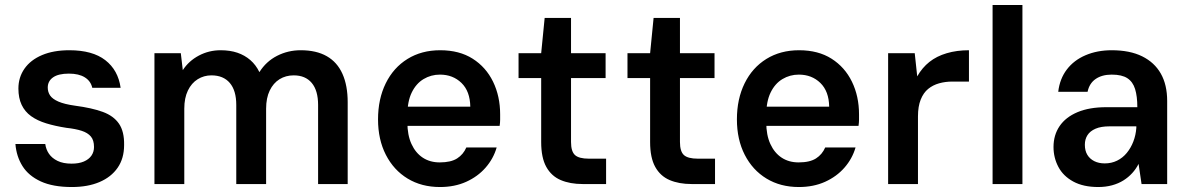

<svg xmlns="http://www.w3.org/2000/svg" viewBox="-20 -740 4783 772"><path d="M269 12Q193 12 144 -10.5Q95 -33 70.5 -72Q46 -111 42 -161H162Q165 -139 177 -121.5Q189 -104 211.5 -93Q234 -82 268 -82Q297 -82 317 -90.5Q337 -99 347.5 -114Q358 -129 358 -149Q358 -176 345.5 -191Q333 -206 308.5 -214Q284 -222 247 -226Q202 -233 166 -244Q130 -255 105 -273Q80 -291 67 -318.5Q54 -346 54 -384Q54 -429 78.5 -464Q103 -499 149 -518.5Q195 -538 259 -538Q352 -538 403.5 -498Q455 -458 465 -387H351Q345 -414 321 -429Q297 -444 257 -444Q215 -444 193.5 -429Q172 -414 172 -388Q172 -370 181.5 -356Q191 -342 215 -331.5Q239 -321 282 -315Q350 -306 393.5 -290Q437 -274 458.5 -242.5Q480 -211 479 -157Q479 -103 453 -65.5Q427 -28 380 -8Q333 12 269 12Z M601 0V-526H707L715 -458Q739 -495 779.5 -516.5Q820 -538 867 -538Q905 -538 934.5 -528Q964 -518 986.5 -498.5Q1009 -479 1023 -450Q1050 -493 1094 -515.5Q1138 -538 1189 -538Q1252 -538 1294 -514Q1336 -490 1357 -443Q1378 -396 1378 -329V0H1259V-318Q1259 -376 1233.5 -406.5Q1208 -437 1161 -437Q1129 -437 1104 -421.5Q1079 -406 1064.5 -376Q1050 -346 1050 -303V0H930V-318Q930 -376 904 -406.5Q878 -437 830 -437Q800 -437 775 -421.5Q750 -406 735.5 -376Q721 -346 721 -303V0Z M1749 12Q1675 12 1619 -22Q1563 -56 1531.5 -117.5Q1500 -179 1500 -260Q1500 -342 1531 -405Q1562 -468 1618.5 -503Q1675 -538 1750 -538Q1827 -538 1880.5 -504Q1934 -470 1962.5 -411.5Q1991 -353 1991 -280Q1991 -270 1991 -259Q1991 -248 1989 -234H1586V-311H1871Q1870 -373 1835.5 -406.5Q1801 -440 1749 -440Q1713 -440 1683 -422Q1653 -404 1635.5 -368Q1618 -332 1618 -277V-248Q1618 -197 1634.5 -161Q1651 -125 1680 -106Q1709 -87 1748 -87Q1793 -87 1818 -103Q1843 -119 1855 -147H1977Q1964 -102 1932.5 -66Q1901 -30 1854.5 -9Q1808 12 1749 12Z M2323 0Q2272 0 2234.5 -16Q2197 -32 2176.5 -69Q2156 -106 2156 -169V-426H2065V-526H2156L2170 -668H2276V-526H2415V-426H2276V-169Q2276 -131 2292 -116.5Q2308 -102 2348 -102H2417V0Z M2761 0Q2710 0 2672.5 -16Q2635 -32 2614.5 -69Q2594 -106 2594 -169V-426H2503V-526H2594L2608 -668H2714V-526H2853V-426H2714V-169Q2714 -131 2730 -116.5Q2746 -102 2786 -102H2855V0Z M3192 12Q3118 12 3062 -22Q3006 -56 2974.5 -117.5Q2943 -179 2943 -260Q2943 -342 2974 -405Q3005 -468 3061.5 -503Q3118 -538 3193 -538Q3270 -538 3323.5 -504Q3377 -470 3405.5 -411.5Q3434 -353 3434 -280Q3434 -270 3434 -259Q3434 -248 3432 -234H3029V-311H3314Q3313 -373 3278.5 -406.5Q3244 -440 3192 -440Q3156 -440 3126 -422Q3096 -404 3078.5 -368Q3061 -332 3061 -277V-248Q3061 -197 3077.5 -161Q3094 -125 3123 -106Q3152 -87 3191 -87Q3236 -87 3261 -103Q3286 -119 3298 -147H3420Q3407 -102 3375.5 -66Q3344 -30 3297.5 -9Q3251 12 3192 12Z M3551 0V-526H3658L3668 -433Q3688 -468 3717 -491Q3746 -514 3786.5 -526Q3827 -538 3876 -538V-412H3809Q3781 -412 3756 -405Q3731 -398 3712 -382.5Q3693 -367 3682 -339.5Q3671 -312 3671 -272V0Z M3971 0V-720H4091V0Z M4396 12Q4336 12 4295.5 -10Q4255 -32 4235.5 -69Q4216 -106 4216 -149Q4216 -197 4240.5 -233Q4265 -269 4312.5 -289Q4360 -309 4428 -309H4553Q4553 -353 4544 -382Q4535 -411 4513 -425.5Q4491 -440 4450 -440Q4411 -440 4385.5 -422.5Q4360 -405 4353 -371H4235Q4241 -423 4269.5 -460.5Q4298 -498 4345 -518Q4392 -538 4450 -538Q4523 -538 4572.5 -513.5Q4622 -489 4647.5 -444Q4673 -399 4673 -334V0H4570L4558 -81Q4548 -61 4532.5 -44Q4517 -27 4497 -14.5Q4477 -2 4451.5 5Q4426 12 4396 12ZM4422 -83Q4449 -83 4471.5 -94Q4494 -105 4510.5 -125Q4527 -145 4537 -171Q4547 -197 4549 -226V-232H4441Q4407 -232 4385 -222.5Q4363 -213 4352.5 -196.5Q4342 -180 4342 -158Q4342 -134 4352 -117.5Q4362 -101 4380 -92Q4398 -83 4422 -83Z"/></svg>

Font: DM Sans 9pt
Style: Semibold
Weight: 600
Designer: Colophon Foundry, Jonny Pinhorn
Foundry: Colophon Foundry
Version: Version 4.004;gftools[0.9.30]